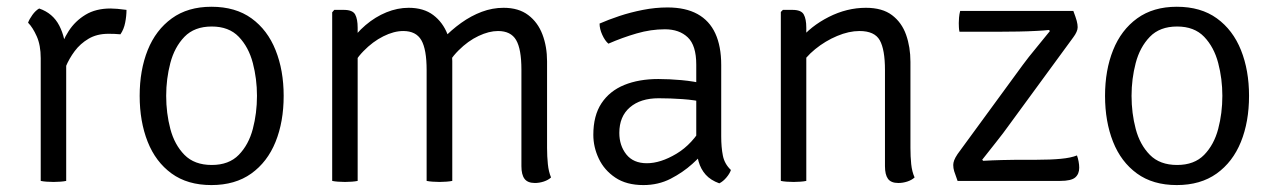

<svg xmlns="http://www.w3.org/2000/svg" viewBox="-20 -522 3676 554"><path d="M345 -493.5Q345 -476 341.2 -456.8Q337.5 -437.5 327.5 -423Q319 -424 310.2 -424.2Q301.5 -424.5 293 -424.5Q259.5 -424.5 235.5 -410.2Q211.5 -396 195.5 -374.5Q179.5 -353 169.8 -329.5Q160 -306 155.5 -287L142 -303.5Q142 -335.5 150.8 -369.5Q159.5 -403.5 178.2 -432.5Q197 -461.5 226.8 -479.5Q256.5 -497.5 299 -497.5Q307 -497.5 318.8 -496.5Q330.5 -495.5 345 -493.5ZM61 -456.5Q64.5 -466.5 73.5 -479Q82.5 -491.5 93 -497.5Q132.5 -484 151 -448.2Q169.5 -412.5 171 -361.5V0Q164 1.5 154.5 2.2Q145 3 134.5 3Q123.5 3 114 2.2Q104.5 1.5 97.5 0V-354Q97.5 -391.5 86 -417.2Q74.5 -443 61 -456.5Z M798.5 -245.5Q798.5 -170.5 775 -112.5Q751.5 -54.5 705 -21.2Q658.5 12 590 12Q521 12 475 -21.5Q429 -55 406 -113.2Q383 -171.5 383 -245.5Q383 -319.5 406.2 -377.5Q429.5 -435.5 475.8 -469Q522 -502.5 590 -502.5Q659.5 -502.5 705.8 -469Q752 -435.5 775.2 -377.2Q798.5 -319 798.5 -245.5ZM459.5 -245.5Q459.5 -195.5 471.5 -150Q483.5 -104.5 512.2 -75.2Q541 -46 591 -46Q640.5 -46 669 -75.2Q697.5 -104.5 709.5 -150Q721.5 -195.5 721.5 -245.5Q721.5 -294.5 709.5 -340.2Q697.5 -386 669 -415.8Q640.5 -445.5 591 -445.5Q541 -445.5 512.2 -415.8Q483.5 -386 471.5 -340.2Q459.5 -294.5 459.5 -245.5Z M972 -493.5Q997.5 -493.5 1004.8 -480.2Q1012 -467 1012 -442V0Q1005 1.5 995.5 2.2Q986 3 975.5 3Q964.5 3 955 2.2Q945.5 1.5 938.5 0V-486.5L944.5 -493.5ZM1211 -320Q1211 -379.5 1195.8 -406Q1180.5 -432.5 1143.5 -432.5Q1116.5 -432.5 1086 -417.2Q1055.5 -402 1028.8 -374.5Q1002 -347 985.5 -310.5V-392.5Q1006.5 -425.5 1034.8 -449.5Q1063 -473.5 1095 -486.5Q1127 -499.5 1159 -499.5Q1202.5 -499.5 1230.2 -478.5Q1258 -457.5 1271.5 -422.5Q1285 -387.5 1285 -345.5V0Q1277.5 1.5 1268 2.2Q1258.5 3 1248.5 3Q1237.5 3 1228 2.2Q1218.5 1.5 1211 0ZM1484.5 -321Q1484.5 -380.5 1469.2 -406.5Q1454 -432.5 1417 -432.5Q1391 -432.5 1360.8 -418.2Q1330.5 -404 1303 -376.5Q1275.5 -349 1256.5 -310V-408.5Q1282 -435.5 1310.8 -456Q1339.5 -476.5 1370.2 -488Q1401 -499.5 1433 -499.5Q1476.5 -499.5 1504.2 -478.5Q1532 -457.5 1545.2 -422.5Q1558.5 -387.5 1558.5 -345V-95Q1558.5 -70.5 1560.8 -48.5Q1563 -26.5 1570 -10Q1562 -2.5 1549 1.8Q1536 6 1523.5 6Q1502.5 6 1493.5 -6Q1484.5 -18 1484.5 -42.5Z M1692 -133Q1692 -188.5 1715.5 -224Q1739 -259.5 1781.2 -276.8Q1823.5 -294 1879.5 -294Q1910.5 -294 1946.5 -290.8Q1982.5 -287.5 2014.5 -279.5V-226.5Q1985 -233.5 1949.5 -236Q1914 -238.5 1880.5 -238.5Q1828 -238.5 1797.5 -212.2Q1767 -186 1767 -138.5Q1767 -102 1787.2 -76.5Q1807.5 -51 1846.5 -51Q1886 -51 1932 -78.5Q1978 -106 2009.5 -162L2022 -94.5Q2005 -74 1977.8 -49.2Q1950.5 -24.5 1915 -6.2Q1879.5 12 1836.5 12Q1787.5 12 1755.5 -9.5Q1723.5 -31 1707.8 -64.2Q1692 -97.5 1692 -133ZM2089 -31.5Q2085.5 -21 2076 -9.8Q2066.5 1.5 2055.5 7Q2030.5 -2 2016.2 -18Q2002 -34 1995.8 -55.8Q1989.5 -77.5 1989 -103.5V-335.5Q1989 -391 1964.5 -414.2Q1940 -437.5 1898.5 -437.5Q1858 -437.5 1816.8 -425.5Q1775.5 -413.5 1735.5 -396Q1725.5 -404.5 1717.8 -421.5Q1710 -438.5 1710 -454Q1735 -465 1767.2 -475.8Q1799.5 -486.5 1835.2 -493.5Q1871 -500.5 1906 -500.5Q1958 -500.5 1992.5 -481.5Q2027 -462.5 2044 -425.5Q2061 -388.5 2061 -334.5V-128.5Q2061 -97 2065.8 -73Q2070.5 -49 2089 -31.5Z M2266.5 -493.5Q2292 -493.5 2299.2 -480.2Q2306.5 -467 2306.5 -442V0Q2299.5 1.5 2290 2.2Q2280.5 3 2270 3Q2259 3 2249.5 2.2Q2240 1.5 2233 0V-487.5L2239 -493.5ZM2607 -95Q2607 -70.5 2609.2 -48.5Q2611.5 -26.5 2619 -10Q2611 -2.5 2598 1.8Q2585 6 2572 6Q2551 6 2542.2 -6Q2533.5 -18 2533.5 -42.5V-320Q2533.5 -379 2518.5 -405.8Q2503.5 -432.5 2460 -432.5Q2429.5 -432.5 2395.5 -418.2Q2361.5 -404 2332.2 -380.2Q2303 -356.5 2286.5 -327.5V-406Q2319 -446.5 2371.2 -473Q2423.5 -499.5 2478.5 -499.5Q2526 -499.5 2554 -478.2Q2582 -457 2594.5 -421.5Q2607 -386 2607 -343.5Z M2931 -334.5Q2947.5 -357 2968.8 -382.5Q2990 -408 3009.5 -432.5L3006.5 -435.5Q2994.5 -434 2970.2 -432.8Q2946 -431.5 2918.5 -431Q2891 -430.5 2869 -430.5H2748.5Q2747 -436.5 2746.8 -444Q2746.5 -451.5 2746.5 -455.5Q2746.5 -461 2747.2 -471Q2748 -481 2750.5 -490.5H3077Q3084 -472 3086.8 -461.8Q3089.5 -451.5 3089.5 -443.5Q3089.5 -437 3086.2 -429.8Q3083 -422.5 3077 -414.5L2892.5 -162.5Q2875.5 -138.5 2853.5 -111Q2831.5 -83.5 2814 -61L2817 -58Q2843 -59.5 2870.8 -60.2Q2898.5 -61 2916.5 -61H2971.5Q3012 -61 3041 -63.8Q3070 -66.5 3087.5 -73.5Q3090.5 -65.5 3092.2 -56Q3094 -46.5 3094 -38Q3094 -20 3082.5 -10Q3071 0 3039 0H2743Q2736 -19 2733.2 -28Q2730.5 -37 2730.5 -46Q2730.5 -52 2733.2 -59.5Q2736 -67 2743 -77.5Z M3584 -245.5Q3584 -170.5 3560.5 -112.5Q3537 -54.5 3490.5 -21.2Q3444 12 3375.5 12Q3306.5 12 3260.5 -21.5Q3214.5 -55 3191.5 -113.2Q3168.5 -171.5 3168.5 -245.5Q3168.5 -319.5 3191.8 -377.5Q3215 -435.5 3261.2 -469Q3307.5 -502.5 3375.5 -502.5Q3445 -502.5 3491.2 -469Q3537.5 -435.5 3560.8 -377.2Q3584 -319 3584 -245.5ZM3245 -245.5Q3245 -195.5 3257 -150Q3269 -104.5 3297.8 -75.2Q3326.5 -46 3376.5 -46Q3426 -46 3454.5 -75.2Q3483 -104.5 3495 -150Q3507 -195.5 3507 -245.5Q3507 -294.5 3495 -340.2Q3483 -386 3454.5 -415.8Q3426 -445.5 3376.5 -445.5Q3326.5 -445.5 3297.8 -415.8Q3269 -386 3257 -340.2Q3245 -294.5 3245 -245.5Z"/></svg>

Font: Signika Light
Style: Regular
Weight: 300
Designer: Anna Giedry
Foundry: Anna Giedry
Version: Version 2.000